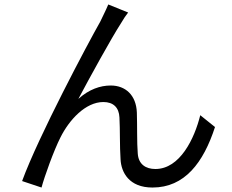

<svg xmlns="http://www.w3.org/2000/svg" viewBox="-20 -808 1040 860"><path d="M554 -752 465 -788C453 -759 440 -735 429 -711C375 -616 152 -197 79 3L166 32C179 -17 221 -134 251 -193C290 -271 363 -351 443 -351C488 -351 513 -326 515 -282C518 -229 516 -152 520 -94C523 -36 558 32 663 32C807 32 891 -79 943 -239L877 -292C851 -187 786 -51 676 -51C633 -51 600 -72 597 -121C593 -169 595 -245 593 -304C590 -382 542 -425 476 -425C429 -425 379 -408 331 -365C382 -461 478 -636 522 -704C533 -723 545 -741 554 -752Z"/></svg>

Font: Noto Sans CJK SC Regular
Style: Regular
Weight: 400
Designer: Ryoko NISHIZUKA (kana & ideographs); Paul D. Hunt (Latin, Greek & Cyrillic); Wenlong ZHANG (bopomofo); Sandoll Communica
Foundry: Adobe Systems Incorporated
Version: Version 1.004;PS 1.004;hotconv 1.0.82;makeotf.lib2.5.63406